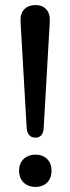

<svg xmlns="http://www.w3.org/2000/svg" viewBox="-20 -732 277 756"><path d="M120 -190C139 -190 151 -203 152 -228L176 -646C179 -686 158 -712 120 -712C80 -712 58 -686 61 -646L85 -228C87 -203 99 -190 120 -190ZM120 4C159 4 183 -22 183 -60C183 -97 159 -123 120 -123C80 -123 55 -97 55 -60C55 -22 80 4 120 4Z"/></svg>

Font: Nunito SemiBold
Style: Regular
Weight: 600
Designer: Vernon Adams
Foundry: Vernon Adams
Version: Version 3.602